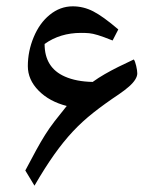

<svg xmlns="http://www.w3.org/2000/svg" viewBox="-20 -587 484 607"><path d="M89 0 60 -48Q80 -86 94.5 -112.5Q109 -139 122.5 -160.5Q136 -182 152.5 -203.5Q169 -225 191 -252Q136 -266 102 -300.5Q68 -335 68 -378Q68 -425 86.5 -469.5Q105 -514 137 -540Q170 -567 210 -567Q244 -567 275 -551Q306 -535 354 -494L336 -459Q306 -471 289.5 -476Q273 -481 262 -482Q251 -483 236 -483Q170 -483 121 -448Q121 -373 185 -345Q221 -329 273 -328Q291 -341 311 -352.5Q331 -364 354 -375.5Q377 -387 403 -399Q407 -394 410.5 -379Q414 -364 414 -355Q414 -346 407.5 -335.5Q401 -325 388 -313.5Q375 -302 356 -289Q311 -259 275.5 -231Q240 -203 210.5 -171.5Q181 -140 151.5 -98.5Q122 -57 89 0Z"/></svg>

Font: Noto Naskh Arabic
Style: Regular
Weight: 400
Designer: Monotype Design Team, David Williams, Mohamad Dakak and Nizar Qandah
Foundry: Monotype Imaging Inc.
Version: Version 2.013